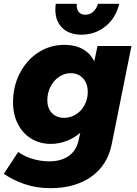

<svg xmlns="http://www.w3.org/2000/svg" viewBox="-42 -781 715 1002"><path d="M-22 126 53 12Q86 36 129 48.5Q172 61 215 61Q277 61 316.5 33Q356 5 367 -45L377 -88Q344 -60 304.5 -45Q265 -30 223 -30Q166 -30 121 -57.5Q76 -85 51 -134.5Q26 -184 26 -247Q26 -330 61.5 -399Q97 -468 158.5 -507.5Q220 -547 294 -547Q350 -547 389.5 -525Q429 -503 450 -461L467 -541H644L541 -28Q519 81 434.5 141Q350 201 221 201Q150 201 88.5 180.5Q27 160 -22 126ZM416 -301Q416 -345 391.5 -372Q367 -399 327 -399Q294 -399 266 -380Q238 -361 221.5 -328.5Q205 -296 205 -258Q205 -216 229 -191Q253 -166 293 -166Q326 -166 354.5 -184Q383 -202 399.5 -233Q416 -264 416 -301ZM403 -704Q426 -704 444 -719.5Q462 -735 469 -761H580Q563 -688 509 -644Q455 -600 383 -600Q320 -600 283.5 -635Q247 -670 247 -730Q247 -750 249 -761H359Q356 -736 368 -720Q380 -704 403 -704Z"/></svg>

Font: Gontserrat
Style: Bold Italic
Weight: 700
Italic angle: -11.3°
Designer: Julieta Ulanovsky
Foundry: Julieta Ulanovsky
Version: Version 6.001